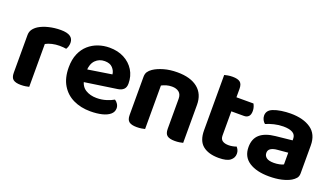

<svg xmlns="http://www.w3.org/2000/svg" viewBox="-58 -1033 2563 1473"><g transform="rotate(20 1223.0 -296.5)"><path d="M205.9 -350.9V-226.4H57.5V-369.2Q57.5 -396.8 71.3 -416.4Q85.2 -436 109 -451.2Q141.8 -471.3 188.3 -482.6Q234.8 -494 286 -494Q388.1 -494 388.1 -425.9Q388.1 -409.8 383.6 -396Q379 -382.2 372.5 -372.4Q362.5 -374.4 348 -375.6Q333.6 -376.8 316.8 -376.8Q286.8 -376.8 257.1 -370Q227.4 -363.2 205.9 -350.9ZM57.5 -264 205.9 -261.1V-1.2Q196.4 1.5 178.4 4.4Q160.4 7.3 139.3 7.3Q97 7.3 77.3 -7.7Q57.5 -22.6 57.5 -62.2Z M530.8 -170.1 525.3 -270.4 773.3 -309.1Q770.8 -337.5 749 -361.2Q727.2 -384.9 683.9 -384.9Q638.6 -384.9 608.7 -354.5Q578.9 -324 577.4 -267.6L581.9 -198.5Q591.2 -144.4 629.1 -120.7Q667 -97.1 719.4 -97.1Q761.4 -97.1 798.4 -108.8Q835.5 -120.5 857.8 -134.2Q872.6 -125 882.5 -109Q892.4 -93 892.4 -75Q892.4 -45.3 868.6 -25Q844.8 -4.7 803.6 5.3Q762.4 15.3 709.3 15.3Q631.6 15.3 570.5 -13.9Q509.4 -43 474.4 -101.2Q439.3 -159.3 439.3 -246.2Q439.3 -310 459.6 -357.2Q479.9 -404.3 514.4 -434.6Q548.8 -464.8 592.5 -479.8Q636.1 -494.8 683.4 -494.8Q752 -494.8 803.4 -467.6Q854.8 -440.5 884 -393.2Q913.2 -346 913.2 -284.4Q913.2 -253.3 896.3 -237.4Q879.5 -221.4 849.3 -217.1Z M1462.8 -311.1V-216.7H1314.4V-306.3Q1314.4 -343.3 1292.8 -360.6Q1271.2 -377.8 1235.6 -377.8Q1210.8 -377.8 1190.1 -371.6Q1169.4 -365.4 1151.9 -356.2V-216.7H1003.5V-372.8Q1003.5 -398.3 1014.3 -414.5Q1025.1 -430.6 1045.3 -444.4Q1077.4 -466.2 1127.2 -480.5Q1177.1 -494.8 1237.2 -494.8Q1344.9 -494.8 1403.8 -447.2Q1462.8 -399.6 1462.8 -311.1ZM1003.5 -262.6H1151.9V-1.2Q1142.4 1.5 1124.4 4.4Q1106.4 7.3 1085.3 7.3Q1043 7.3 1023.3 -7.7Q1003.5 -22.6 1003.5 -62.2ZM1314.4 -262.6H1462.8V-1.2Q1453.2 1.5 1435.1 4.4Q1417 7.3 1396.2 7.3Q1353.6 7.3 1334 -7.7Q1314.4 -22.6 1314.4 -62.2Z M1580.3 -264H1727.2V-157.2Q1727.2 -128.6 1745.2 -115.9Q1763.3 -103.2 1795.7 -103.2Q1811.2 -103.2 1828.4 -106.5Q1845.6 -109.8 1858 -114.8Q1866.3 -105.8 1872.5 -93Q1878.6 -80.2 1878.6 -62.8Q1878.6 -29.4 1850.7 -7.5Q1822.8 14.5 1757 14.5Q1673.4 14.5 1626.8 -23.3Q1580.3 -61.2 1580.3 -146.8ZM1673.7 -354.8V-469.5H1866.1Q1871.4 -460.9 1876.3 -445.8Q1881.2 -430.8 1881.2 -413.2Q1881.2 -382.7 1867.5 -368.8Q1853.8 -354.8 1830.6 -354.8ZM1727.2 -238.6H1580.3V-598.3Q1589.8 -601 1607.9 -604.3Q1626 -607.6 1646.4 -607.6Q1688.7 -607.6 1707.9 -592.6Q1727.2 -577.6 1727.2 -538.1Z M2168.2 -94.6Q2191.2 -94.6 2213.4 -99.3Q2235.6 -104 2246 -110.4V-206L2161.6 -198.4Q2127.8 -195.9 2108.1 -183.7Q2088.4 -171.6 2088.4 -147.7Q2088.4 -123.6 2107.3 -109.1Q2126.2 -94.6 2168.2 -94.6ZM2161.9 -494.8Q2265.6 -494.8 2327.6 -451.6Q2389.6 -408.4 2389.6 -316.8V-89.7Q2389.6 -64.6 2376.6 -49.3Q2363.5 -34 2344.2 -22.5Q2314.2 -5 2269.6 5.3Q2225 15.5 2168.2 15.5Q2065.8 15.5 2005.2 -24.1Q1944.6 -63.8 1944.6 -142.9Q1944.6 -211 1986.6 -247.4Q2028.6 -283.8 2111.6 -292.3L2245.3 -306.3V-318.3Q2245.3 -352.4 2218.7 -367.4Q2192.1 -382.4 2143.4 -382.4Q2105.4 -382.4 2068.7 -373.4Q2032 -364.5 2003 -351.8Q1991.2 -360.3 1982.8 -376.6Q1974.4 -393 1974.4 -410.6Q1974.4 -453.3 2020.1 -471.8Q2048.6 -483.6 2087.1 -489.2Q2125.7 -494.8 2161.9 -494.8Z"/></g></svg>

Font: Baloo Bhaijaan 2
Style: Regular
Weight: 400
Designer: Sanskriti Dholi, Noopur Datye and Ek Type
Foundry: Ek Type
Version: Version 1.701